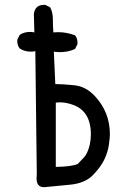

<svg xmlns="http://www.w3.org/2000/svg" viewBox="-20 -770 540 788"><path d="M164 -2H159Q130 -2 130 -39L131 -55L125 -560Q115 -558 106 -558Q81 -558 61 -571Q51 -583 51 -601V-607L61 -627Q79 -639 103 -639Q111 -639 121 -637L119 -713Q124 -750 160 -750H166L186 -740Q197 -719 197 -690.5Q197 -662 199 -637L218 -638Q254 -638 288 -625Q298 -613 298 -595V-589L288 -569Q260 -556 226 -556Q214 -556 201 -558L207 -425Q238 -425 285.5 -420Q333 -415 370 -375Q431 -309 431 -219Q431 -206 427 -176.5Q423 -147 408.5 -116Q394 -85 361.5 -51.5Q329 -18 268 -12Q207 -6 164 -2ZM209 -85Q273 -86 299 -97Q313 -111 326 -125.5Q339 -140 348 -174Q353 -197 353 -218Q353 -314 279 -340Q251 -350 225 -350L209 -349Z"/></svg>

Font: Xiaolai Mono SC
Style: Regular
Weight: 400
Monospace: yes
Designer: LXGW / Nozomi Seto
Version: Version 3.113;September 30, 2024